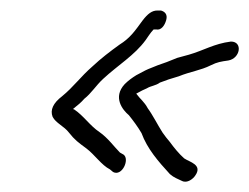

<svg xmlns="http://www.w3.org/2000/svg" viewBox="-20 -442 474 365"><path d="M80 -220C86 -208 102 -202 111 -190C122 -176 129 -171 144 -160C160 -148 173 -128 189 -120L195 -115C212 -106 227 -139 215 -148L208 -152C197 -163 185 -180 169 -191C151 -203 139 -222 121 -234C120 -234 120 -234 119 -235C128 -242 135 -248 140 -254C154 -265 162 -279 176 -292C204 -318 236 -337 257 -366C260 -370 266 -380 272 -386H277C286 -384 293 -393 296 -404C299 -415 293 -420 286 -422H279C269 -422 261 -416 251 -403C237 -384 228 -370 207 -357C189 -344 172 -331 156 -316C133 -296 120 -277 98 -259C81 -246 75 -233 80 -220ZM217 -282C194 -257 213 -233 225 -223C233 -213 242 -201 249 -189C260 -159 281 -135 303 -111C311 -104 318 -102 326 -98C336 -93 347 -102 351 -108C366 -129 340 -134 330 -141C320 -150 311 -161 303 -172C298 -178 293 -184 289 -190C280 -204 270 -224 261 -236C254 -249 247 -253 239 -264C246 -268 256 -273 259 -274C267 -279 276 -279 284 -285C294 -289 306 -293 320 -297C342 -306 361 -308 381 -318C393 -324 400 -325 414 -327C437 -331 442 -363 419 -363C387 -359 367 -346 339 -338L317 -332C309 -329 302 -326 297 -324L280 -318C271 -314 264 -312 256 -308L239 -299C231 -294 224 -289 217 -282Z"/></svg>

Font: Stray Cat
Style: CnObl
Weight: 400
Version: Version 1.0